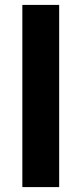

<svg xmlns="http://www.w3.org/2000/svg" viewBox="-20 -762 332 782"><path d="M221 0H71V-742H221Z"/></svg>

Font: Montreal
Style: Bold
Weight: 700
Designer: Julieta Ulanovsky, usr_local_share
Foundry: Julieta Ulanovsky, usr_local_share
Version: Version 2.001